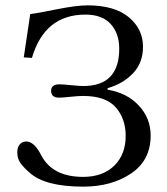

<svg xmlns="http://www.w3.org/2000/svg" viewBox="-20 -678 618 710"><path d="M43.9 -115.2Q43.9 -133.3 53 -144Q62 -154.8 77.1 -154.8Q106.9 -154.8 132.8 -103Q174.8 -23.9 287.1 -23.9Q360.4 -23.9 402.6 -65.4Q444.8 -106.9 444.8 -175.8Q444.8 -238.8 408 -281Q371.1 -323.2 287.1 -323.2Q270 -323.2 240.5 -320.1Q210.9 -316.9 198.2 -316.9Q169.4 -316.9 168.9 -341.8Q168.9 -365.7 198.2 -366.2Q212.4 -366.2 243.2 -363Q273.9 -359.9 288.1 -359.9Q420.9 -359.9 420.9 -498Q420.9 -554.2 389.4 -589.1Q357.9 -624 295.9 -624Q145 -624 98.1 -463.9L67.9 -465.8L91.8 -626Q117.7 -628.9 189.9 -643.6Q262.2 -658.2 304.2 -658.2Q403.3 -658.2 456.1 -614.5Q508.8 -570.8 508.8 -504.9Q508.8 -445.8 471.9 -407Q435.1 -368.2 377.9 -352.1V-346.2Q448.7 -335 492.9 -288.1Q537.1 -241.2 537.1 -176.8Q537.1 -85 464.6 -36.4Q392.1 12.2 288.1 12.2Q147 12.2 89.8 -39.1Q65.9 -60.1 54.9 -76.2Q43.9 -92.3 43.9 -115.2Z"/></svg>

Font: Linux Libertine Capitals
Style: Small Caps
Weight: 400
Designer: Philipp H. Poll
Foundry: Philipp H. Poll
Version: Version 5.1.3